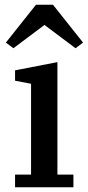

<svg xmlns="http://www.w3.org/2000/svg" viewBox="-20 -796 373 816"><path d="M44 -54H112V-440L44 -453V-497L224 -532V-54H292V0H44ZM5 -615 133 -776H205L333 -615L301 -591L169 -690L37 -591Z"/></svg>

Font: IBM Plex Serif Medium
Style: Regular
Weight: 500
Designer: Mike Abbink, Paul van der Laan, Pieter van Rosmalen
Foundry: Bold Monday
Version: Version 2.5